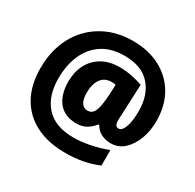

<svg xmlns="http://www.w3.org/2000/svg" viewBox="-170 -909 1189 1170"><g transform="rotate(30 424.5 -324.0)"><path d="M812 -369Q812 -302 790.5 -244Q769 -186 729.5 -150Q690 -114 636 -114Q599 -114 568.5 -130Q538 -146 522 -176H515Q493 -147 463.5 -130.5Q434 -114 397 -114Q312 -114 269 -167.5Q226 -221 226 -312Q226 -379 253 -431.5Q280 -484 331.5 -514Q383 -544 456 -544Q499 -544 542.5 -535Q586 -526 618 -514L609 -308Q608 -299 607.5 -285Q607 -271 607 -258Q607 -216 633 -216Q658 -216 673 -257Q688 -298 688 -370Q688 -482 627.5 -550.5Q567 -619 446 -619Q354 -619 291.5 -578.5Q229 -538 196.5 -465.5Q164 -393 164 -298Q164 -174 229 -102.5Q294 -31 423 -31Q475 -31 538 -43.5Q601 -56 657 -78V31Q555 75 428 75Q304 75 217 30Q130 -15 84 -98.5Q38 -182 38 -298Q38 -391 66.5 -468.5Q95 -546 149 -603Q203 -660 278 -691.5Q353 -723 445 -723Q555 -723 637.5 -679.5Q720 -636 766 -557Q812 -478 812 -369ZM357 -312Q357 -262 372.5 -239Q388 -216 414 -216Q448 -216 462.5 -248.5Q477 -281 482 -359L486 -438Q470 -441 457 -441Q407 -441 382 -404.5Q357 -368 357 -312Z"/></g></svg>

Font: Noto Sans Ethiopic SemiCondensed Black
Style: Regular
Weight: 900
Width: 4
Designer: Monotype Design Team
Foundry: Monotype Imaging Inc.
Version: Version 2.102; ttfautohint (v1.8.4.7-5d5b)